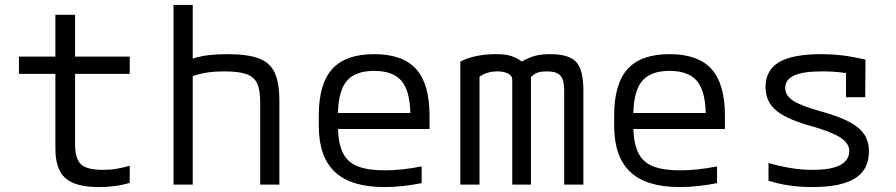

<svg xmlns="http://www.w3.org/2000/svg" viewBox="-20 -750 3640 780"><path d="M382 10Q287 10 246 -26Q205 -62 205 -147V-450H57V-520H205V-690H285V-520H507V-450H285V-164Q285 -105 309 -82.5Q333 -60 397 -60Q428 -60 455 -64.5Q482 -69 507 -77V-7Q476 2 445 6Q414 10 382 10Z M1037 -336Q1037 -385 1024.5 -411.5Q1012 -438 980.5 -449Q949 -460 892 -460Q855 -460 826 -456Q797 -452 763 -441V0H685V-730H763V-512Q794 -522 828 -526Q862 -530 904 -530Q985 -530 1031 -513Q1077 -496 1096 -454.5Q1115 -413 1115 -340V0H1037Z M1542 10Q1406 10 1340.5 -51.5Q1275 -113 1275 -240V-280Q1275 -409 1329.5 -469.5Q1384 -530 1500 -530Q1616 -530 1670.5 -469.5Q1725 -409 1725 -280V-226H1353Q1355 -164 1374 -127Q1393 -90 1434 -74Q1475 -58 1543 -58Q1612 -58 1693 -74V-6Q1658 1 1619 5.5Q1580 10 1542 10ZM1353 -291H1647Q1645 -382 1610.5 -422Q1576 -462 1500 -462Q1424 -462 1389.5 -422Q1355 -382 1353 -291Z M1850 0V-500Q1910 -530 1995 -530Q2031 -530 2053.5 -523.5Q2076 -517 2100 -500Q2129 -517 2154.5 -523.5Q2180 -530 2215 -530Q2292 -530 2321 -498Q2350 -466 2350 -383V0H2272V-384Q2272 -426 2256.5 -443Q2241 -460 2201 -460Q2180 -460 2165.5 -455.5Q2151 -451 2137 -437V0H2061V-427Q2061 -442 2044.5 -451Q2028 -460 2000 -460Q1958 -460 1928 -438V0Z M2742 10Q2606 10 2540.5 -51.5Q2475 -113 2475 -240V-280Q2475 -409 2529.5 -469.5Q2584 -530 2700 -530Q2816 -530 2870.5 -469.5Q2925 -409 2925 -280V-226H2553Q2555 -164 2574 -127Q2593 -90 2634 -74Q2675 -58 2743 -58Q2812 -58 2893 -74V-6Q2858 1 2819 5.5Q2780 10 2742 10ZM2553 -291H2847Q2845 -382 2810.5 -422Q2776 -462 2700 -462Q2624 -462 2589.5 -422Q2555 -382 2553 -291Z M3279 10Q3183 10 3102 -16V-88Q3146 -75 3191 -67.5Q3236 -60 3282 -60Q3430 -60 3430 -137Q3430 -166 3398 -188.5Q3366 -211 3289 -234Q3180 -263 3135 -299.5Q3090 -336 3090 -396Q3090 -465 3145 -497.5Q3200 -530 3317 -530Q3358 -530 3397.5 -525.5Q3437 -521 3496 -508L3495 -355H3417V-453Q3391 -457 3368.5 -458.5Q3346 -460 3321 -460Q3243 -460 3206.5 -443.5Q3170 -427 3170 -392Q3170 -362 3202 -341Q3234 -320 3313 -298Q3386 -278 3429 -255.5Q3472 -233 3491 -204Q3510 -175 3510 -134Q3510 -61 3453.5 -25.5Q3397 10 3279 10Z"/></svg>

Font: M PLUS Code Latin 60
Style: Regular
Weight: 400
Width: 7
Monospace: yes
Designer: Coji Morishita
Foundry: UNDERFOREST DESIGN
Version: Version 1.005; ttfautohint (v1.8.3)